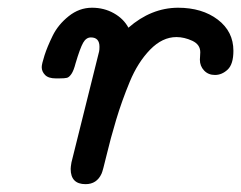

<svg xmlns="http://www.w3.org/2000/svg" viewBox="-20 -468 618 492"><path d="M86.9 -295.9Q86.9 -303.7 94 -325.9Q101.1 -348.1 115 -376.5Q128.9 -404.8 156 -426.5Q183.1 -448.2 215.8 -448.2Q246.6 -448.2 271.7 -434.1Q296.9 -419.9 309.1 -397Q367.2 -447.8 436 -448.2Q498 -448.2 538.1 -417.7Q578.1 -387.2 578.1 -337.9Q578.1 -303.7 563.5 -289.8Q548.8 -275.9 530.8 -275.9Q513.7 -275.9 502.9 -287.4Q492.2 -298.8 492.2 -314.9Q492.2 -317.9 492.7 -324Q493.2 -330.1 493.2 -334Q493.2 -354 472.7 -363.5Q452.1 -373 432.1 -373Q396 -373 364.5 -340.6Q333 -308.1 312.5 -258.5Q292 -209 277.6 -160.9Q263.2 -112.8 253.2 -70.8Q243.2 -28.8 240.2 -22.9Q228 3.9 199.2 3.9Q161.1 3.9 161.1 -35.2Q161.1 -40 163.1 -51.8L233.9 -335.9Q234.9 -339.8 234.9 -348.1Q234.9 -372.1 212.9 -372.1Q200.7 -372.1 192.9 -358.2Q185.1 -344.2 173.8 -306.2Q168.9 -287.1 163.1 -278.6Q157.2 -270 151.6 -268.6Q146 -267.1 131.8 -267.1H123Q104 -267.1 95.5 -275.9Q86.9 -284.7 86.9 -295.9Z"/></svg>

Font: CMU Typewriter Text
Style: BoldItalic
Weight: 700
Italic angle: -14.04°
Version: Version 0.7.0